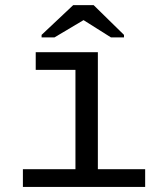

<svg xmlns="http://www.w3.org/2000/svg" viewBox="-20 -733 640 753"><path d="M363.8 -69.3H549.3V0H69.8V-69.3H275.9V-459H120.1V-528.3H363.8ZM466.3 -596.2V-586.4H415L308.1 -653.8H307.1L193.8 -586.4H143.1V-596.2L267.1 -712.9H347.2Z"/></svg>

Font: Cousine
Style: Regular
Weight: 400
Monospace: yes
Designer: Steve Matteson
Foundry: Monotype Imaging Inc.
Version: Version 1.21